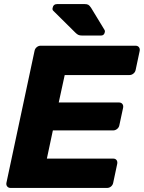

<svg xmlns="http://www.w3.org/2000/svg" viewBox="-20 -925 708 945"><path d="M32.1 0Q21.5 0 15.6 -7.2Q9.6 -14.5 11.6 -25.1L150 -674.5Q152 -685.5 160.8 -692.8Q169.5 -700 180.1 -700H647Q658 -700 663.7 -692.8Q669.5 -685.5 667.5 -674.5L647.6 -580.8Q645.6 -570.1 636.7 -562.9Q627.9 -555.6 616.9 -555.6H298.5L269.1 -420.6H565.5Q576.5 -420.6 582.2 -413.4Q588 -406.1 586 -395.1L567.4 -308.3Q565.4 -297.6 556.5 -290.4Q547.6 -283.1 536.6 -283.1H240.2L210.7 -144.4H537.1Q548.1 -144.4 553.6 -137.1Q559 -129.9 557 -118.9L537.1 -25.1Q535.1 -14.5 526.6 -7.2Q518 0 507 0ZM385.5 -750Q371.8 -750 364.8 -753.7Q357.9 -757.4 350.9 -764.4L242 -872.2Q236.9 -877.4 238.9 -885.7Q242.3 -905 261.9 -905H395.4Q407.9 -905 414.3 -901.6Q420.7 -898.2 428.4 -886.4L493.7 -779Q497.7 -773.2 495.7 -766Q492.4 -750 476.7 -750Z"/></svg>

Font: Rubik Light
Style: Italic
Weight: 300
Italic angle: -12°
Designer: Hubert and Fischer
Foundry: Hubert and Fischer
Version: Version 2.300;gftools[0.9.30]